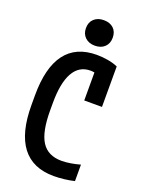

<svg xmlns="http://www.w3.org/2000/svg" viewBox="-174 -1026 847 1119"><g transform="rotate(20 250.0 -467.0)"><path d="M305 10Q174 10 108 -76.5Q42 -163 42 -335V-395Q42 -567 107 -653.5Q172 -740 301 -740Q335 -740 370 -734Q405 -728 432 -716V-465H322V-697L377 -612Q341 -641 297 -641Q227 -641 191 -577Q155 -513 155 -388V-343Q155 -209 194 -149Q233 -89 317 -89Q343 -89 373.5 -94Q404 -99 432 -107V-5Q404 2 369.5 6Q335 10 305 10ZM270 -786Q233 -786 210 -807.5Q187 -829 187 -865Q187 -902 210 -923Q233 -944 270 -944Q308 -944 330.5 -923Q353 -902 353 -865Q353 -829 330.5 -807.5Q308 -786 270 -786Z"/></g></svg>

Font: M PLUS 1 Code Medium
Style: Regular
Weight: 500
Designer: Coji Morishita
Foundry: UNDERFOREST DESIGN
Version: Version 1.002